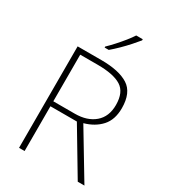

<svg xmlns="http://www.w3.org/2000/svg" viewBox="-226 -1060 1037 1170"><g transform="rotate(30 293.0 -475.0)"><path d="M269 -714Q394 -714 459 -672.5Q524 -631 524 -522Q524 -441 481 -393.5Q438 -346 366 -326L562 0H515L327 -315H141V0H102V-714ZM264 -678H141V-350H292Q379 -350 431 -394.5Q483 -439 483 -521Q483 -611 429 -644.5Q375 -678 264 -678ZM424 -942Q407 -921 382.5 -893.5Q358 -866 330 -838.5Q302 -811 277 -790H248V-797Q269 -817 294 -844.5Q319 -872 341.5 -900Q364 -928 378 -950H424Z"/></g></svg>

Font: Noto Sans Gujarati UI ExtraLight
Style: Regular
Weight: 200
Designer: Jelle Bosma - Monotype Design Team, Universal Thirst
Foundry: Monotype Imaging Inc.
Version: Version 2.106; ttfautohint (v1.8.4.7-5d5b)